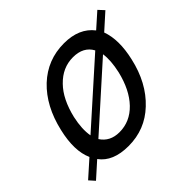

<svg xmlns="http://www.w3.org/2000/svg" viewBox="-136 -710 911 911"><g transform="rotate(-45 319.5 -254.5)"><path d="M169 -141 470 -410Q442 -462 372 -462Q302 -462 249 -407Q198 -355 175 -258Q160 -190 169 -141ZM483 -371 183 -102Q214 -54 277 -54Q348 -54 400 -108Q452 -162 475 -258Q490 -325 483 -371ZM639 -511 560 -440Q587 -366 562 -258Q533 -129 451 -52Q372 23 261 23Q157 23 112 -39L35 30L10 2L93 -72Q61 -143 88 -258Q118 -388 198 -464Q278 -539 389 -539Q490 -539 540 -474L613 -539Z"/></g></svg>

Font: Miedinger
Style: Italic
Weight: 400
Italic angle: -13°
Version: Version 001.000